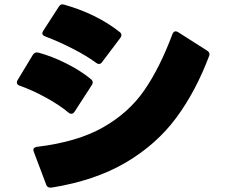

<svg xmlns="http://www.w3.org/2000/svg" viewBox="-20 -810 1040 876"><path d="M186 -644Q173 -649 173 -658Q173 -661 177 -669L248 -779Q257 -794 272 -789Q421 -747 526 -664Q534 -658 534 -650Q534 -644 529 -637L446 -527Q440 -518 431 -518Q426 -518 419 -523Q376 -555 312.5 -587.5Q249 -620 186 -644ZM210 46Q195 46 191 33L134 -118Q132 -124 132 -126Q132 -137 148 -140Q332 -162 449.5 -228.5Q567 -295 638 -397.5Q709 -500 767 -655Q772 -667 781 -667Q788 -667 793 -663L925 -579Q939 -570 935 -557Q874 -394 784 -272.5Q694 -151 554 -68.5Q414 14 215 46ZM70 -419Q57 -423 57 -434Q57 -438 60 -444L130 -560Q139 -574 155 -570Q218 -553 283.5 -520Q349 -487 396 -448Q403 -442 403 -434Q403 -427 399 -422L320 -300Q314 -291 306 -291Q298 -291 293 -296Q251 -331 190 -364.5Q129 -398 70 -419Z"/></svg>

Font: LINE Seed JP_TTF ExtraBold
Style: Regular
Weight: 800
Designer: LY Corporation & Fontrix & Fontworks
Version: Version 1.015